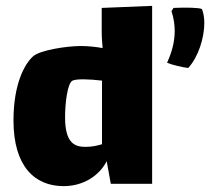

<svg xmlns="http://www.w3.org/2000/svg" viewBox="-20 -627 727 655"><path d="M327 -516C327 -497 329 -479 330 -463C308 -467 282 -470 256 -470C207 -470 117 -456 93 -435C64 -409 26 -341 26 -216C26 -60 98 8 197 8C264 8 318 -27 344 -77L358 0H499V-607L327 -600ZM669 -596C661 -601 614 -602 572 -600L565 -589C573 -565 576 -542 576 -521C576 -482 565 -446 550 -413C569 -405 600 -398 622 -395C657 -433 677 -498 677 -549C677 -567 674 -583 669 -596ZM272 -126C237 -126 202 -136 202 -227C202 -276 210 -340 226 -351C238 -359 286 -357 328 -352V-135C312 -130 293 -126 272 -126Z"/></svg>

Font: FilmFarsi Display
Style: Regular
Weight: 400
Designer: Borna Izadpanah
Foundry: Borna Izadpanah
Version: Version 1.000;PS 001.000;hotconv 1.0.88;makeotf.lib2.5.64775